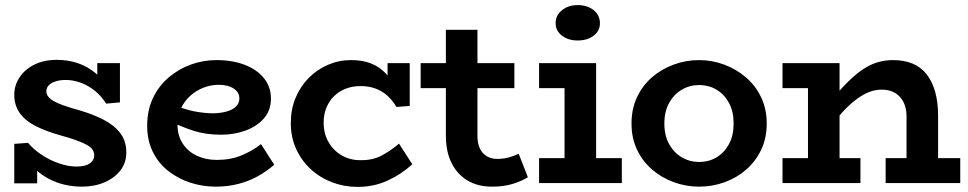

<svg xmlns="http://www.w3.org/2000/svg" viewBox="-20 -719 3800 754"><path d="M302 14Q267 14 234.5 6.5Q202 -1 173 -16Q144 -31 120 -53.5Q96 -76 78 -105L126 -106V1H36V-154L90 -158Q111 -133 143 -111.5Q175 -90 211.5 -77.5Q248 -65 280 -65Q302 -65 317.5 -70Q333 -75 341.5 -85.5Q350 -96 350 -109Q350 -121 343.5 -131Q337 -141 322 -149.5Q307 -158 281.5 -167.5Q256 -177 219 -187Q162 -203 121 -223.5Q80 -244 58 -274.5Q36 -305 36 -347Q36 -384 57 -415.5Q78 -447 115.5 -465.5Q153 -484 203 -484Q247 -484 285.5 -471Q324 -458 355 -432Q386 -406 407 -367L362 -365V-471H451V-317L397 -312Q378 -342 352.5 -362.5Q327 -383 297.5 -394Q268 -405 238 -405Q216 -405 198.5 -399.5Q181 -394 171.5 -384Q162 -374 162 -360Q162 -349 169.5 -339.5Q177 -330 192 -321.5Q207 -313 231 -304.5Q255 -296 288 -287Q344 -271 386.5 -249Q429 -227 452.5 -196Q476 -165 476 -120Q476 -80 453 -50Q430 -20 390.5 -3Q351 14 302 14Z M827 14Q776 14 728 -1.5Q680 -17 641.5 -47Q603 -77 580.5 -122Q558 -167 558 -225Q558 -286 580.5 -333.5Q603 -381 642 -414.5Q681 -448 729.5 -465.5Q778 -483 830 -483Q893 -483 941 -464.5Q989 -446 1016.5 -412Q1044 -378 1044 -332Q1044 -285 1016 -253.5Q988 -222 943.5 -206Q899 -190 849 -190Q788 -190 741.5 -205Q695 -220 650 -242V-313Q703 -289 744 -281.5Q785 -274 819 -274Q849 -275 871.5 -281.5Q894 -288 907 -301Q920 -314 920 -332Q920 -357 897.5 -371.5Q875 -386 839 -386Q809 -386 780 -375Q751 -364 728 -343.5Q705 -323 691 -294.5Q677 -266 677 -230Q677 -186 698 -154.5Q719 -123 754 -107Q789 -91 831 -91Q886 -91 929 -109Q972 -127 1005 -153L1057 -72Q1028 -47 993.5 -27.5Q959 -8 917 3Q875 14 827 14Z M1384 15Q1332 15 1284.5 -3Q1237 -21 1200.5 -54.5Q1164 -88 1143 -134Q1122 -180 1122 -236Q1122 -289 1140.5 -334Q1159 -379 1192 -412.5Q1225 -446 1268 -464.5Q1311 -483 1358 -483Q1405 -483 1438 -469.5Q1471 -456 1495 -430.5Q1519 -405 1539 -369L1502 -376V-471H1589V-303L1537 -299Q1521 -326 1500.5 -344Q1480 -362 1454 -371.5Q1428 -381 1396 -381Q1365 -381 1338.5 -371Q1312 -361 1292.5 -342Q1273 -323 1262 -296.5Q1251 -270 1251 -238Q1251 -194 1270.5 -160.5Q1290 -127 1322.5 -108.5Q1355 -90 1394 -90Q1442 -89 1477.5 -107.5Q1513 -126 1547 -155L1599 -74Q1557 -35 1502.5 -10Q1448 15 1384 15Z M1912 14Q1856 14 1815.5 -10.5Q1775 -35 1753 -79.5Q1731 -124 1731 -186V-602H1855V-185Q1855 -156 1864.5 -136Q1874 -116 1891.5 -105.5Q1909 -95 1932 -95Q1956 -95 1977 -100.5Q1998 -106 2017 -115L2053 -23Q2029 -8 1994 3Q1959 14 1912 14ZM1632 -373V-471H2000V-373Z M2197 -31V-471H2321V-31ZM2097 0V-98H2422V0ZM2097 -373V-471H2289V-373ZM2248 -560Q2212 -560 2187 -579Q2162 -598 2162 -628Q2162 -659 2187 -679Q2212 -699 2248 -699Q2287 -699 2311.5 -679Q2336 -659 2336 -628Q2336 -598 2311.5 -579Q2287 -560 2248 -560Z M2725 14Q2674 14 2626 -3.5Q2578 -21 2540.5 -53.5Q2503 -86 2481.5 -131.5Q2460 -177 2460 -234Q2460 -291 2481.5 -337Q2503 -383 2540.5 -415.5Q2578 -448 2626 -465.5Q2674 -483 2725 -483Q2776 -483 2823.5 -465.5Q2871 -448 2909 -415.5Q2947 -383 2969 -337Q2991 -291 2991 -234Q2991 -177 2969.5 -131.5Q2948 -86 2911 -53.5Q2874 -21 2826 -3.5Q2778 14 2725 14ZM2725 -83Q2764 -83 2794.5 -101.5Q2825 -120 2843 -153.5Q2861 -187 2861 -234Q2861 -281 2843 -314.5Q2825 -348 2794.5 -366.5Q2764 -385 2725 -385Q2688 -385 2657 -366.5Q2626 -348 2607.5 -314.5Q2589 -281 2589 -234Q2589 -187 2607.5 -153.5Q2626 -120 2657 -101.5Q2688 -83 2725 -83Z M3540 0V-262Q3540 -286 3533.5 -305Q3527 -324 3514.5 -338Q3502 -352 3484 -359.5Q3466 -367 3442 -367Q3416 -367 3390.5 -356.5Q3365 -346 3338.5 -325.5Q3312 -305 3286 -276Q3260 -247 3232 -209V-308Q3265 -351 3296 -383.5Q3327 -416 3357 -438.5Q3387 -461 3419 -472Q3451 -483 3487 -483Q3530 -483 3563 -469.5Q3596 -456 3618 -428.5Q3640 -401 3652 -360Q3664 -319 3664 -264V0ZM3053 0V-98H3359V0ZM3153 0V-471H3277V0ZM3053 -373V-471H3249V-373ZM3458 0V-98H3751V0Z"/></svg>

Font: BioRhyme ExtraBold
Style: Bold
Weight: 700
Version: Version 1.600;gftools[0.9.33]